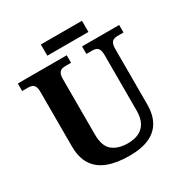

<svg xmlns="http://www.w3.org/2000/svg" viewBox="-192 -1006 1132 1173"><g transform="rotate(-30 373.5 -420.0)"><path d="M387.1 10Q300.2 10 238.1 -13Q176 -36 143 -86Q110 -136 110 -218V-600Q110 -626.9 102.8 -639.9Q95.7 -652.9 84.2 -657Q72.7 -661 59 -661H16V-714H361V-661H319Q305.3 -661 293.5 -656.5Q281.7 -652 274.8 -638.4Q268 -624.9 268 -596V-210Q268 -126 308.5 -93.5Q349 -61 417 -61Q462 -61 494.5 -76.5Q527 -92 544.5 -124.5Q562 -157 562 -208V-600Q562 -626.9 554.8 -639.9Q547.7 -652.9 536.2 -657Q524.7 -661 511 -661H469V-714H731V-661H688Q674.3 -661 662.5 -656.5Q650.7 -652 643.8 -638.4Q637 -624.9 637 -596V-206Q637 -139.2 611 -90.6Q585 -42 530 -16Q475 10 387.1 10ZM257 -771V-850H547V-771Z"/></g></svg>

Font: Noto Serif Kannada
Style: Regular
Weight: 400
Designer: Universal Thirst, Indian Type Foundry and the Monotype Design Team
Foundry: Monotype Imaging Inc.
Version: Version 2.003